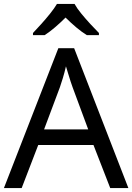

<svg xmlns="http://www.w3.org/2000/svg" viewBox="-20 -964 679 984"><path d="M545 0 459 -221H176L91 0H0L279 -717H360L638 0ZM352 -517Q349 -525 342 -546Q335 -567 328.5 -589.5Q322 -612 318 -624Q311 -593 302 -563.5Q293 -534 287 -517L206 -301H432ZM362 -944Q374 -922 396.5 -894.5Q419 -867 443.5 -840.5Q468 -814 487 -795V-784H425Q399 -800 371 -823.5Q343 -847 316 -874Q289 -847 262 -824Q235 -801 209 -784H149V-795Q168 -815 191.5 -841Q215 -867 237 -894.5Q259 -922 272 -944Z"/></svg>

Font: Noto Sans Indic Siyaq Numbers
Style: Regular
Weight: 400
Designer: Monotype Design Team
Foundry: Monotype Imaging Inc.
Version: Version 2.002; ttfautohint (v1.8.4.7-5d5b)